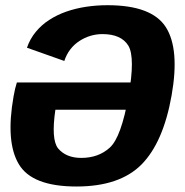

<svg xmlns="http://www.w3.org/2000/svg" viewBox="-20 -701 699 727"><path d="M269.6 5.2Q433.2 5.2 516 -78.3Q598.3 -161.9 629.7 -339.4Q660.8 -515 608 -598.1Q554.8 -681.3 387.2 -681.3L367.7 -571.9Q439.2 -571.9 466.1 -527.9Q492.4 -483.9 466.7 -337.5Q439.1 -181.4 395.9 -142.2Q353.1 -103.1 287.8 -103.1Q230.2 -103.1 199.9 -139.2Q173.1 -173 189.7 -285.5H472.6L491 -388.8H43.9Q36.7 -366.8 31.5 -336.8Q0.8 -164 51 -79.8Q100.8 5.2 269.6 5.2ZM223.5 -470.2Q231.6 -494.9 246.3 -514Q261 -533.1 280.7 -545.8Q300.4 -558.6 322.5 -565.3Q344.6 -571.9 367.7 -571.9L389.5 -636.5L387.2 -681.3Q345.4 -681.3 305.8 -675.3Q266.3 -669.3 231 -657Q195.8 -644.7 166.3 -625.5Q136.8 -606.4 115.2 -580Q93.5 -553.7 82.1 -520.3Z"/></svg>

Font: Anybody Thin
Style: Italic
Weight: 100
Italic angle: -10°
Designer: Tyler Finck
Foundry: Etcetera Type Company
Version: Version 1.114;gftools[0.9.25]